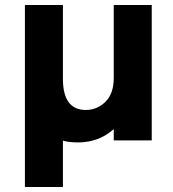

<svg xmlns="http://www.w3.org/2000/svg" viewBox="-20 -558 687 763"><path d="M79 185V-538H230V-245Q230 -121 321 -121Q366 -121 399 -153.5Q432 -186 432 -248V-538H583V0H432V-45Q373 8 290 8Q255 8 230 1V185Z"/></svg>

Font: Montserrat_am3
Style: Bold
Weight: 700
Designer: Julieta Ulanovsky
Foundry: Julieta Ulanovsky. Armenina letters added by Vahan Hovhannisyan
Version: Version 2.001